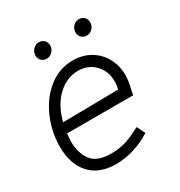

<svg xmlns="http://www.w3.org/2000/svg" viewBox="-161 -771 836 893"><g transform="rotate(-30 257.5 -324.5)"><path d="M75 -184Q75 -125 104 -84Q133 -43 211 -43Q254 -43 290.5 -54.5Q327 -66 373 -91L395 -47Q353 -20 304 -4.5Q255 11 206 11Q115 11 66.5 -43Q18 -97 18 -189Q18 -212 21 -237Q30 -307 63 -369Q96 -431 149.5 -469.5Q203 -508 270 -508Q322 -508 362.5 -484.5Q403 -461 426 -419.5Q449 -378 449 -326Q449 -317 447 -297Q444 -276 438 -252Q437 -246 433 -227H78Q75 -191 75 -184ZM386 -285 390 -306Q391 -313 391 -327Q391 -382 356 -418Q321 -454 267 -454Q207 -454 158 -408.5Q109 -363 88 -281ZM132 -613Q132 -633 145 -646.5Q158 -660 176 -660Q193 -660 204 -649Q215 -638 215 -621Q215 -602 201.5 -588.5Q188 -575 170 -575Q154 -575 143 -586Q132 -597 132 -613ZM347 -613Q347 -633 360 -646.5Q373 -660 391 -660Q408 -660 419 -649Q430 -638 430 -621Q430 -602 416.5 -588.5Q403 -575 385 -575Q369 -575 358 -586Q347 -597 347 -613Z"/></g></svg>

Font: Bellota Text
Style: Italic
Weight: 400
Italic angle: -7.5°
Designer: Kemie Guaida
Foundry: Kemie Guaida
Version: Version 4.001